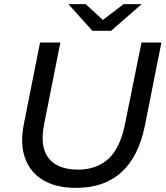

<svg xmlns="http://www.w3.org/2000/svg" viewBox="-20 -907 808 935"><path d="M350 8Q254 8 190.5 -29.5Q127 -67 102 -137Q77 -207 96 -302L175 -700H274L195 -303Q173 -193 216.5 -137Q260 -81 360 -81Q452 -81 509 -134.5Q566 -188 589 -304L669 -700H766L686 -297Q625 8 350 8ZM430 -757 313 -887H397L481 -810L582 -887H670L521 -757Z"/></svg>

Font: Montserrat Medium
Style: Italic
Weight: 500
Italic angle: -11.3°
Designer: Julieta Ulanovsky
Foundry: Julieta Ulanovsky
Version: Version 9.000; ttfautohint (v1.8.4.7-5d5b)